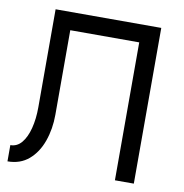

<svg xmlns="http://www.w3.org/2000/svg" viewBox="-79 -775 816 850"><g transform="rotate(10 329.0 -350.0)"><path d="M578 -700V0H493V-620H183V-240Q183 -176 163.5 -121Q144 -66 105.5 -33Q67 0 10 0V-73Q40 -73 60.5 -97.5Q81 -122 92 -164.5Q103 -207 103 -260V-700Z"/></g></svg>

Font: Von Book
Style: Regular
Weight: 400
Version: Version 4.000; ttfautohint (v1.8.4.7-5d5b)